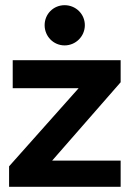

<svg xmlns="http://www.w3.org/2000/svg" viewBox="-20 -720 500 740"><path d="M229 -545C272 -545 307 -580 307 -623C307 -666 272 -700 229 -700C186 -700 152 -666 152 -623C152 -580 186 -545 229 -545ZM15 0H445V-101H181L445 -403V-488H29V-380H283L15 -79Z"/></svg>

Font: FREAK Grotesk
Style: Bold
Weight: 700
Designer: La Scuola Open Source
Foundry: La Scuola Open Source
Version: Version 1.000;PS 1.0;hotconv 1.0.72;makeotf.lib2.5.5900